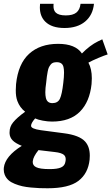

<svg xmlns="http://www.w3.org/2000/svg" viewBox="-27 -819 588 1012"><path d="M211.4 -705.1Q183.1 -733.4 183.1 -780.3Q183.1 -789.1 184.1 -798.8H255.4Q254.9 -793 254.9 -788.1Q254.4 -764.6 267.1 -752.4Q282.7 -737.8 319.8 -737.8Q356.9 -737.8 375.5 -752.7Q394 -767.6 397.5 -798.8H468.3Q462.4 -739.3 421.6 -705.3Q380.9 -671.4 313 -671.4Q245.1 -671.4 211.4 -705.1ZM249 -275.4Q277.8 -275.4 288.8 -298.6Q299.8 -321.8 306.6 -382.3Q310.5 -414.1 310.5 -436Q310.5 -454.1 307.6 -465.8Q301.8 -491.2 272 -491.2Q261.2 -491.2 253.4 -488.5Q245.6 -485.8 240 -478.5Q234.4 -471.2 230.7 -463.9Q227.1 -456.5 224.4 -441.9Q221.7 -427.2 220 -415.5Q218.3 -403.8 216.3 -382.3Q211.9 -354 211.9 -333Q211.9 -315.9 214.8 -303.2Q221.2 -275.4 249 -275.4ZM234.9 72.3Q274.9 72.3 294.4 63.7Q314 55.2 317.4 35.2Q319.3 26.9 319.3 20.5Q319.3 5.9 310.5 -2Q297.9 -13.7 262.2 -17.6L175.8 -27.8Q147.9 7.3 146 29.8Q145.5 32.2 145.5 34.7Q145.5 53.2 163.1 62Q182.6 72.3 234.9 72.3ZM224.1 173.3Q200.2 173.3 181.2 172.6Q162.1 171.9 136.2 169.4Q110.4 167 90.8 162.6Q71.3 158.2 51 150.1Q30.8 142.1 18.1 130.9Q4.9 119.1 -2 102.5Q-7.3 89.4 -7.3 73.7Q-7.3 69.3 -6.8 64.9Q0 4.9 87.9 -50.3Q53.7 -64 39.1 -79.6Q24.4 -95.2 23.4 -115.7Q23.4 -118.7 23.4 -121.6Q23.4 -151.4 42 -173.8Q62.5 -199.2 105.5 -230Q77.1 -252.4 64.5 -286.6Q55.7 -310.5 56.2 -344.2Q56.2 -358.9 57.6 -375.5Q68.8 -482.9 126.5 -535.4Q184.1 -587.9 279.3 -587.9Q370.6 -587.9 404.8 -537.1Q446.8 -580.1 489.7 -601.1L512.2 -611.8L540.5 -532.2Q525.4 -527.8 491.7 -513.7Q458 -499.5 439 -488.8Q457 -456.1 457 -406.2Q457 -391.6 455.6 -376Q445.8 -282.2 394 -230.2Q342.3 -178.2 247.1 -178.2Q224.6 -178.2 198.5 -183.1Q172.4 -188 158.2 -194.8Q136.7 -170.4 136.7 -155.8Q136.7 -140.1 188 -132.8Q199.7 -130.9 245.1 -125.2Q290.5 -119.6 309.6 -116.7Q391.1 -106.4 421.4 -73.2Q446.3 -45.9 446.3 1.5Q446.3 11.2 445.3 22.5Q437.5 95.2 386.5 134.3Q335.4 173.3 224.1 173.3Z"/></svg>

Font: Oswald
Style: Bold
Weight: 700
Designer: Vernon Adams
Foundry: Vernon Adams
Version: 3.0; ttfautohint (v0.94.23-7a4d-dirty) -l 8 -r 50 -G 200 -x 